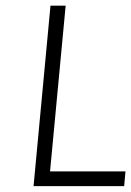

<svg xmlns="http://www.w3.org/2000/svg" viewBox="-20 -638 450 658"><path d="M95 0 153 -618.5H205L151.5 -50.5H410L405.5 0Z"/></svg>

Font: Karla Light
Style: Italic
Weight: 300
Italic angle: -8°
Designer: Jonathan Pinhorn
Version: Version 2.004;gftools[0.9.33]